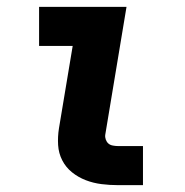

<svg xmlns="http://www.w3.org/2000/svg" viewBox="-20 -540 540 560"><path d="M324 0Q300 0 276 -3Q252 -6 230 -14.5Q208 -23 190 -37.5Q172 -52 161.5 -72.5Q151 -93 149.5 -117Q148 -141 152 -166L192 -406H94V-520H349L287 -147Q286 -140 288.5 -133Q291 -126 296 -121.5Q301 -117 309 -115.5Q317 -114 324 -114H397V0Z"/></svg>

Font: Iosevka SS18 Heavy
Style: Italic
Weight: 900
Italic angle: -9°
Monospace: yes
Designer: Belleve Invis
Foundry: Belleve Invis
Version: Version 25.1.1; ttfautohint (v1.8.4)